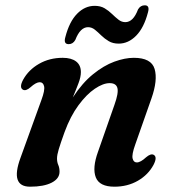

<svg xmlns="http://www.w3.org/2000/svg" viewBox="-20 -692 658 724"><path d="M67 -353.5Q51.5 -361.5 67 -391Q87.5 -428.5 127 -451.2Q166.5 -474 216.5 -474Q249 -474 267 -460.2Q285 -446.5 285 -420Q285 -402 276.2 -378.8Q267.5 -355.5 254.5 -324.5Q290.5 -379.5 331 -412.2Q371.5 -445 411.2 -459.5Q451 -474 484.5 -474Q550.5 -474 563 -432Q575.5 -390 551 -320.5L490 -147Q476.5 -109.5 480 -94.5Q483.5 -79.5 496 -79.5Q510 -79.5 531 -99Q548 -113.5 559 -108.5Q574.5 -100.5 559 -70.5Q539 -33 500 -10.5Q461 12 411.5 12Q355 12 341.2 -23.2Q327.5 -58.5 349.5 -119.5L411.5 -296.5Q427.5 -341 422.8 -359.8Q418 -378.5 393.5 -378.5Q369 -378.5 337.8 -357.5Q306.5 -336.5 276 -295.2Q245.5 -254 223.5 -194Q208 -151 201.5 -129.2Q195 -107.5 195 -94.5Q195 -80.5 199.8 -69.8Q204.5 -59 204.5 -44.5Q204.5 -18.5 174.8 -3.2Q145 12 93.5 12Q17.5 12 57 -96L136 -314.5Q150 -352 146.2 -367Q142.5 -382 130 -382Q116 -382 95 -363Q78 -348 67 -353.5ZM427.5 -527.5Q405.5 -527.5 390 -536.8Q374.5 -546 362 -558.2Q349.5 -570.5 337.8 -580Q326 -589.5 312 -589.5Q282.5 -589.5 264 -541.5Q255 -525.5 239 -525.5Q218.5 -525.5 226.5 -552.5Q241.5 -610.5 270.8 -640.2Q300 -670 337 -670Q359 -670 374.5 -660.8Q390 -651.5 402.5 -639.2Q415 -627 426.8 -617.8Q438.5 -608.5 452.5 -608.5Q482.5 -608.5 500.5 -656.5Q509.5 -672 526 -672Q545.5 -672 538 -645.5Q523 -587.5 493.5 -557.5Q464 -527.5 427.5 -527.5Z"/></svg>

Font: Fraunces 9pt SemiBold
Style: Italic
Weight: 600
Italic angle: -16°
Version: Version 1.000;[b76b70a41]